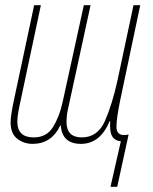

<svg xmlns="http://www.w3.org/2000/svg" viewBox="-20 -546 593 742"><path d="M407 176H433L477 -26Q465 -24 460 -24Q430 -24 430 -56Q430 -88 445 -161L522 -526H496L434 -235Q414 -144 386 -79.5Q358 -15 296 -15Q237 -15 237 -75Q237 -83 238 -95.5Q239 -108 242 -121L330 -526H304L221 -147Q209 -94 184.5 -54.5Q160 -15 110 -15Q47 -15 47 -76Q47 -98 56 -140L138 -526H112L30 -141Q27 -127 24 -106.5Q21 -86 21 -73Q21 -30 46.5 -10Q72 10 106 10Q179 10 213 -61H215Q220 10 293 10Q367 10 404 -78H406Q403 -37 413.5 -19.5Q424 -2 447 0Z"/></svg>

Font: Noto Sans Display Condensed Thin
Style: Italic
Weight: 250
Width: 3
Italic angle: -12°
Designer: Monotype Design Team
Foundry: Monotype Imaging Inc.
Version: Version 1.900